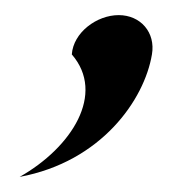

<svg xmlns="http://www.w3.org/2000/svg" viewBox="-20 -113 248 254"><path d="M6 121C114 101 171 19 181 -41C186 -70 166 -93 137 -93C108 -93 77 -70 75 -41C120 11 75 82 6 121Z"/></svg>

Font: Charger Sport
Style: Obl
Weight: 400
Designer: Jasper
Foundry: Cannot Into Space Fonts
Version: Version 1.1